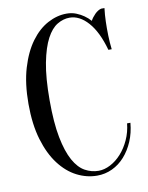

<svg xmlns="http://www.w3.org/2000/svg" viewBox="-83 -775 656 850"><g transform="rotate(-10 245.0 -350.0)"><path d="M285 -695Q257 -695 230 -679Q203 -663 182 -623.5Q161 -584 148 -517.5Q135 -451 135 -350Q135 -249 148 -182.5Q161 -116 183 -76.5Q205 -37 234 -21Q263 -5 295 -5Q321 -5 348 -19Q375 -33 397.5 -58Q420 -83 435.5 -117Q451 -151 455 -190H470Q466 -145 450 -107.5Q434 -70 409.5 -42.5Q385 -15 353 0Q321 15 285 15Q238 15 194 -7.5Q150 -30 115.5 -75.5Q81 -121 60.5 -189.5Q40 -258 40 -350Q40 -442 60.5 -510.5Q81 -579 114.5 -624.5Q148 -670 190 -692.5Q232 -715 275 -715Q299 -715 318.5 -707Q338 -699 352 -689Q368 -678 380 -664Q388 -679 401.5 -692.5Q415 -706 430 -710H445Q443 -695 442 -680Q441 -666 440.5 -650.5Q440 -635 440 -620Q440 -603 440.5 -586.5Q441 -570 442 -556Q443 -540 445 -525H430Q407 -608 368.5 -651.5Q330 -695 285 -695Z"/></g></svg>

Font: Oranienbaum
Style: Regular
Weight: 400
Designer: Oleg Pospelov and Jovanny Lemonad
Foundry: Oleg Pospelov and jovanny Lemonad
Version: Version 1.001; ttfautohint (v0.91) -l 8 -r 50 -G 200 -x 0 -w